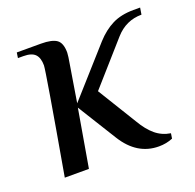

<svg xmlns="http://www.w3.org/2000/svg" viewBox="-93 -566 684 673"><g transform="rotate(-20 249.5 -230.0)"><path d="M260 -70 170 -215 133 0H43Q109 -376 109 -395Q109 -423 96 -436.5Q83 -450 52 -450H32L35 -470H125Q166 -470 183.5 -457.5Q201 -445 201 -409Q201 -399 194.5 -362Q188 -325 185 -304L173 -230L329 -405Q358 -437 391 -453.5Q424 -470 470 -470H495L491 -445Q433 -445 393 -400L256 -245L345 -100Q366 -64 390 -44Q414 -24 446 -19L443 0Q419 10 391 10Q310 10 260 -70Z"/></g></svg>

Font: Philosopher
Style: Italic
Weight: 400
Italic angle: -10°
Designer: Jovanny Lemonad
Foundry: Jovanny Lemonad
Version: Version 2.000